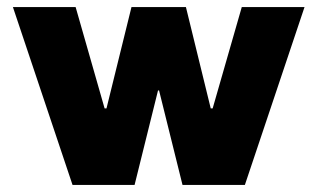

<svg xmlns="http://www.w3.org/2000/svg" viewBox="-20 -524 898 544"><path d="M16.6 -503.9H194.3L276.4 -216.8H281.7L352.5 -503.9H506.8L577.1 -216.8H582.5L665 -503.9H842.8L673.8 0H497.1L430.7 -267.6H427.7L361.3 0H185.5Z"/></svg>

Font: Wanted Sans Black
Style: Regular
Weight: 900
Designer: Original Design by Kil Hyung-jin and Kang Hanbin, Wanted Lab, Inc; Hangeul from Source Han Sans by Jang Soo-young and Ka
Foundry: Wanted Lab, Inc.
Version: Version 1.003